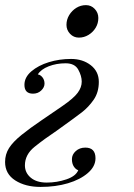

<svg xmlns="http://www.w3.org/2000/svg" viewBox="-62 -548 528 756"><path d="M273.9 33.2Q314 33.2 314 75.2Q314 107.4 283.9 133.3Q253.9 159.2 205.6 173.6Q157.2 188 97.7 188Q38.1 188 -2 162.4Q-42 136.7 -42 89.8Q-42 59.6 -26.4 34.9Q-10.7 10.3 22.9 -16.8Q56.6 -43.9 98.6 -72.3Q140.6 -100.6 184.3 -130.9Q228 -161.1 243.9 -182.6Q259.8 -204.1 259.8 -226.6Q259.8 -249 246.1 -273.9Q232.4 -298.8 196.3 -298.8Q160.2 -298.8 129.6 -286.9Q99.1 -274.9 86.9 -254.9Q96.7 -253.9 105 -243.7Q113.3 -233.4 113.3 -218.8Q113.3 -204.1 100.3 -191.7Q87.4 -179.2 67.9 -179.2Q34.2 -179.2 34.2 -213.9Q34.2 -243.7 61.5 -267.1Q88.9 -290.5 130.4 -303.2Q171.9 -315.9 217.8 -315.9Q263.7 -315.9 295.4 -291.3Q327.1 -266.6 327.1 -225.6Q327.1 -184.6 306.9 -155.3Q286.6 -126 260 -105.5Q233.4 -85 161.1 -33.2Q112.8 -1 74.5 29.8Q36.1 60.5 36.1 103Q36.1 132.3 59.1 151.6Q82 170.9 122.1 170.9Q162.1 170.9 199.5 158.2Q236.8 145.5 246.1 122.1Q236.8 119.6 229 108.2Q221.2 96.7 221.2 78.6Q221.2 60.5 236.3 46.9Q251.5 33.2 273.9 33.2ZM238.5 -517.1Q255.9 -527.8 276.4 -527.8Q296.9 -527.8 311 -512.9Q325.2 -498 325.2 -477.1Q325.2 -456.1 314.7 -438.7Q304.2 -421.4 286.6 -410.6Q269 -399.9 248.5 -399.9Q228 -399.9 213.9 -414.8Q199.7 -429.7 199.7 -450.2Q199.7 -470.7 210.4 -488.5Q221.2 -506.3 238.5 -517.1Z"/></svg>

Font: PlayfairDisplay-Italic
Style: Italic
Weight: 400
Italic angle: -14°
Designer: Claus Eggers Sørensen
Foundry: Claus Eggers Sørensen
Version: Version 1.002;PS 001.002;hotconv 1.0.70;makeotf.lib2.5.58329